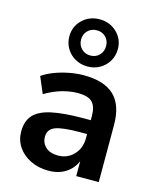

<svg xmlns="http://www.w3.org/2000/svg" viewBox="-119 -873 785 964"><g transform="rotate(15 273.5 -390.5)"><path d="M226 10Q173 10 131.5 -10.5Q90 -31 66.5 -66Q43 -101 43 -145Q43 -199 71 -230.5Q99 -262 162 -276Q225 -290 331 -290H366V-311Q366 -361 344 -383Q322 -405 270 -405Q229 -405 186 -392.5Q143 -380 99 -354L63 -439Q89 -457 124.5 -470.5Q160 -484 199.5 -491.5Q239 -499 274 -499Q381 -499 433 -449.5Q485 -400 485 -296V0H368V-78Q351 -37 314 -13.5Q277 10 226 10ZM252 -76Q301 -76 333.5 -110Q366 -144 366 -196V-218H332Q238 -218 201.5 -203.5Q165 -189 165 -151Q165 -118 188 -97Q211 -76 252 -76ZM279 -546Q244 -546 215 -562.5Q186 -579 169.5 -607Q153 -635 153 -669Q153 -721 189.5 -756Q226 -791 279 -791Q332 -791 368.5 -756Q405 -721 405 -669Q405 -635 388.5 -607Q372 -579 343.5 -562.5Q315 -546 279 -546ZM279 -603Q308 -603 326 -622Q344 -641 344 -669Q344 -697 326 -715.5Q308 -734 279 -734Q251 -734 232.5 -715.5Q214 -697 214 -669Q214 -641 232.5 -622Q251 -603 279 -603Z"/></g></svg>

Font: Nunito Sans
Style: Bold
Weight: 700
Designer: Vernon Adams
Foundry: Vernon Adams
Version: Version 3.101; ttfautohint (v1.8.4.7-5d5b);gftools[0.9.27]